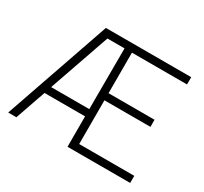

<svg xmlns="http://www.w3.org/2000/svg" viewBox="-143 -899 1165 1099"><g transform="rotate(30 439.0 -349.5)"><path d="M265 -699H829V-651H465V-383H769V-336H465V-47H829V0H415V-201H147L77 0H23ZM415 -249 416 -651H303L163 -249Z"/></g></svg>

Font: Cairo Light
Style: Regular
Weight: 300
Designer: Mohamed Gaber, the designers of Titillium
Foundry: Kief Type Foundry
Version: Version 2.009; ttfautohint (v1.5.33-1714) -l 8 -r 50 -G 200 